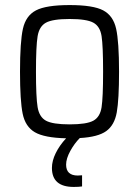

<svg xmlns="http://www.w3.org/2000/svg" viewBox="-20 -538 549 758"><path d="M241 112Q241 155 287 155Q296 155 304 154V198Q292 200 271 200Q185 200 185 125Q185 97 200 66.5Q215 36 241 8Q155 6 117.5 -16Q80 -38 69.5 -89Q59 -140 59 -255Q59 -373 70.5 -424.5Q82 -476 122 -497Q162 -518 255 -518Q348 -518 387.5 -497Q427 -476 438.5 -424.5Q450 -373 450 -255Q450 -145 441 -94.5Q432 -44 399.5 -20.5Q367 3 295 7Q274 28 257.5 58Q241 88 241 112ZM255 -47Q322 -47 348.5 -61.5Q375 -76 381 -114.5Q387 -153 387 -255Q387 -357 381 -395.5Q375 -434 348.5 -448.5Q322 -463 255 -463Q188 -463 161.5 -448.5Q135 -434 128.5 -395Q122 -356 122 -255Q122 -154 128.5 -115Q135 -76 161.5 -61.5Q188 -47 255 -47Z"/></svg>

Font: Saira Semi Condensed Light
Style: Regular
Weight: 300
Width: 4
Designer: Hector Gatti with collaboration of the Omnibus-Type team
Foundry: Omnibus-Type
Version: Version 1.001; ttfautohint (v1.8)